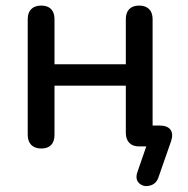

<svg xmlns="http://www.w3.org/2000/svg" viewBox="-20 -514 659 674"><path d="M462.7 89 507.7 -41.2 512.6 0H468.4Q445.9 0 433.8 -12.6Q421.7 -25.2 421.7 -48.3V-213.2H171.3V-41.1Q171.3 -17.5 159.6 -5.1Q147.8 7.3 124.7 7.3Q102.1 7.3 89.7 -5.3Q77.3 -17.9 77.3 -41.1V-446.7Q77.3 -469.9 89.7 -482.1Q102.1 -494.4 124.7 -494.4Q147.2 -494.4 159.3 -482.1Q171.3 -469.9 171.3 -446.7V-288.4H421.7V-446.7Q421.7 -469.9 433.8 -482.1Q445.9 -494.4 468.4 -494.4Q490.9 -494.4 503.3 -482.1Q515.7 -469.9 515.7 -446.7V-59.3L501.1 -73.3H540.3Q567.4 -73.3 578.3 -58.8Q589.1 -44.3 580.7 -18.8L536 109.3Q528.2 132 505.9 137.6Q483.7 143.3 468.5 129.2Q453.4 115.1 462.7 89Z"/></svg>

Font: SN Pro Thin
Style: Regular
Weight: 200
Designer: Tobias Whetton
Foundry: Supernotes
Version: Version 1.003;Glyphs 3.3 (3324)